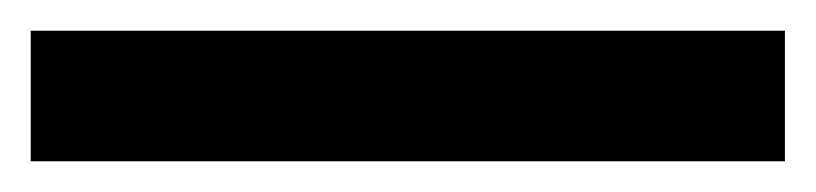

<svg xmlns="http://www.w3.org/2000/svg" viewBox="-23 -865 531 125"><path d="M488 -760H-3V-845H488Z"/></svg>

Font: Noto Sans Gurmukhi UI SemiCondensed SemiBold
Style: Regular
Weight: 600
Width: 4
Designer: Jelle Bosma - Monotype Design Team
Foundry: Monotype Imaging Inc.
Version: Version 2.004; ttfautohint (v1.8.4.7-5d5b)